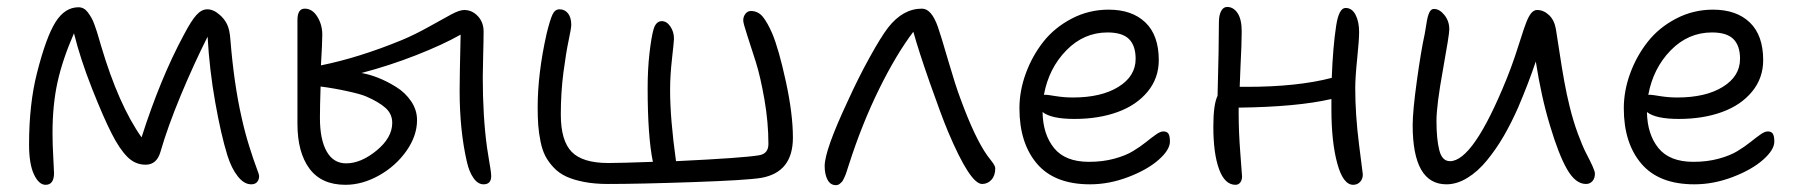

<svg xmlns="http://www.w3.org/2000/svg" viewBox="-20 -523 5207 555"><path d="M111.8 11.2Q92.3 11.2 78.1 -19Q64 -49.3 64 -105Q64 -222.2 86.9 -312Q113.3 -416 140.4 -459Q167.5 -502 207 -502Q214.8 -502 221.7 -498.3Q228.5 -494.6 234.1 -487.1Q239.7 -479.5 244.1 -471.9Q248.5 -464.4 252.9 -452.1Q257.3 -439.9 260 -431.6Q262.7 -423.3 266.4 -410.2Q270 -397 272 -391.1Q322.8 -219.7 389.2 -126Q443.8 -296.9 511.2 -421.9Q533.2 -463.9 548.1 -480Q563 -496.1 579.1 -496.1Q597.2 -496.1 615.2 -480Q628.4 -468.8 636.2 -453.1Q644 -437.5 646 -408.2Q656.2 -281.2 678.2 -184.1Q688 -139.6 700.7 -99.4Q713.4 -59.1 721.2 -38.8Q729 -18.6 729 -14.2Q729 -3.4 723.1 3.2Q717.3 9.8 706.1 9.8Q685.5 9.8 667.2 -13.4Q648.9 -36.6 637.2 -74.2Q618.7 -133.8 602.1 -227.5Q585.4 -321.3 580.1 -417Q540 -337.4 502.4 -247.1Q464.8 -156.7 443.8 -84Q433.1 -46.9 400.9 -46.9Q370.6 -46.9 347.9 -69.8Q325.2 -92.8 303.2 -136.2Q279.8 -181.6 246.1 -266.8Q212.4 -352.1 193.8 -426.8Q160.6 -350.6 146.2 -285.2Q131.8 -219.7 131.8 -138.2Q131.8 -107.4 134 -68.1Q136.2 -28.8 136.2 -22.9Q136.2 11.2 111.8 11.2Z M978.5 11.2Q909.2 11.2 874.5 -35.6Q839.8 -82.5 839.8 -165V-464.8Q839.8 -498 860.8 -498Q882.8 -498 897.2 -474.9Q911.6 -451.7 911.6 -422.9Q911.6 -398.4 907.7 -334Q1018.1 -356.4 1141.6 -407.2Q1179.2 -422.9 1219.7 -445.6Q1260.3 -468.3 1284.2 -481.2Q1308.1 -494.1 1321.8 -494.1Q1344.7 -494.1 1361.3 -476.3Q1377.9 -458.5 1377.9 -432.1Q1377.9 -407.2 1376.7 -364.3Q1375.5 -321.3 1375.5 -300.8Q1375.5 -186 1387.7 -97.2Q1389.2 -87.4 1392.3 -68.1Q1395.5 -48.8 1397.7 -34.9Q1399.9 -21 1399.9 -14.2Q1399.9 9.8 1377.9 9.8Q1361.3 9.8 1348.6 -8.5Q1335.9 -26.9 1329.6 -55.2Q1308.6 -146 1308.6 -261.2Q1308.6 -299.8 1311.5 -422.9Q1260.7 -394 1182.9 -363.5Q1105 -333 1024.9 -312Q1047.9 -308.1 1073.2 -298.1Q1098.6 -288.1 1125 -271.7Q1151.4 -255.4 1168.5 -230.2Q1185.5 -205.1 1185.5 -175.8Q1185.5 -130.4 1154.8 -86.7Q1124 -43 1075.7 -15.9Q1027.3 11.2 978.5 11.2ZM904.8 -182.1Q904.8 -119.6 924.3 -85.2Q943.8 -50.8 980.5 -50.8Q1023.4 -50.8 1068.6 -87.9Q1113.8 -125 1113.8 -168Q1113.8 -193.8 1094.2 -211.2Q1074.7 -228.5 1038.6 -244.1Q1024.4 -250.5 984.6 -259.3Q944.8 -268.1 906.7 -272.9Q904.8 -215.3 904.8 -182.1Z M1737.3 8.8Q1698.7 8.8 1668.5 2.9Q1638.2 -2.9 1616.9 -12.7Q1595.7 -22.5 1580.6 -38.6Q1565.4 -54.7 1556.4 -72Q1547.4 -89.4 1542.5 -113.8Q1537.6 -138.2 1535.9 -160.4Q1534.2 -182.6 1534.2 -212.9Q1534.2 -310.5 1560.1 -425.8Q1569.8 -465.3 1576.9 -480.7Q1584 -496.1 1597.2 -496.1Q1612.8 -496.1 1622.1 -484.1Q1631.3 -472.2 1631.3 -451.2Q1631.3 -441.9 1623.8 -406.5Q1616.2 -371.1 1608.6 -313.2Q1601.1 -255.4 1601.1 -191.9Q1601.1 -116.2 1632.6 -84Q1664.1 -51.8 1738.3 -51.8Q1773.9 -51.8 1867.2 -55.2Q1852.1 -129.4 1852.1 -268.1Q1852.1 -322.3 1857.4 -369.1Q1862.8 -416 1869.1 -438Q1876 -461.9 1893.1 -461.9Q1907.2 -461.9 1917.7 -446.5Q1928.2 -431.2 1928.2 -411.1Q1928.2 -403.8 1922.6 -354.2Q1917 -304.7 1917 -263.2Q1917 -179.2 1934.1 -57.1Q2128.9 -66.4 2174.3 -74.2Q2201.2 -78.6 2201.2 -106.9Q2201.2 -169.4 2189.7 -235.4Q2178.2 -301.3 2164.8 -343.8Q2151.4 -386.2 2139.9 -421.1Q2128.4 -456.1 2128.4 -463.9Q2128.4 -475.1 2134.8 -483.2Q2141.1 -491.2 2150.4 -491.2Q2171.4 -491.2 2185.1 -474.4Q2198.7 -457.5 2212.4 -425.8Q2231.4 -380.4 2251.7 -287.1Q2272 -193.8 2272 -125Q2272 -24.9 2180.2 -8.8Q2138.7 -2 1983.4 3.4Q1828.1 8.8 1737.3 8.8Z M2396 12.2Q2380.4 12.2 2372.1 -3.4Q2363.8 -19 2363.8 -43Q2363.8 -88.4 2430.2 -230Q2460 -295.9 2493.4 -356.4Q2526.9 -417 2546.9 -442.9Q2589.8 -498 2645 -498Q2672.4 -498 2690.9 -445.8Q2699.7 -420.9 2720.9 -347.9Q2742.2 -274.9 2755.9 -238.8Q2797.4 -125 2834 -73.2Q2837.4 -68.8 2843 -61.5Q2848.6 -54.2 2850.8 -51Q2853 -47.9 2855 -43.7Q2856.9 -39.6 2856.9 -36.1Q2856.9 -15.6 2845.9 -3.4Q2835 8.8 2818.8 8.8Q2784.2 8.8 2720.2 -143.1Q2700.7 -189.9 2668.5 -281.7Q2636.2 -373.5 2620.1 -431.2Q2570.8 -366.2 2521.2 -265.6Q2471.7 -165 2434.1 -47.9Q2433.1 -44.9 2430.9 -38.1Q2428.7 -31.2 2427.7 -28.1Q2426.8 -24.9 2424.6 -19Q2422.4 -13.2 2420.9 -10.3Q2419.4 -7.3 2417.2 -2.9Q2415 1.5 2412.8 3.4Q2410.6 5.4 2408 7.8Q2405.3 10.3 2402.3 11.2Q2399.4 12.2 2396 12.2Z M3130.9 9.8Q3028.3 9.8 2977.5 -49.8Q2926.8 -109.4 2926.8 -210Q2926.8 -260.3 2945.1 -310.5Q2963.4 -360.8 2995.8 -402.1Q3028.3 -443.4 3077.9 -469.2Q3127.4 -495.1 3184.6 -495.1Q3252.4 -495.1 3291 -458Q3329.6 -420.9 3329.6 -349.1Q3329.6 -297.4 3297.6 -258.3Q3265.6 -219.2 3210.7 -199.2Q3155.8 -179.2 3085.9 -179.2Q3018.6 -179.2 2993.7 -199.2Q2994.6 -134.8 3026.9 -95Q3059.1 -55.2 3127.9 -55.2Q3167.5 -55.2 3200.7 -64.2Q3233.9 -73.2 3255.1 -86.2Q3276.4 -99.1 3292.5 -112.1Q3308.6 -125 3321.3 -134Q3334 -143.1 3342.8 -143.1Q3353.5 -143.1 3357.7 -136.2Q3361.8 -129.4 3361.8 -113.8Q3361.8 -89.8 3329.1 -61Q3296.4 -32.2 3241.2 -11.2Q3186 9.8 3130.9 9.8ZM3003.9 -249Q3007.8 -249 3032 -245.1Q3056.2 -241.2 3081.5 -241.2Q3163.6 -241.2 3213.1 -272Q3262.7 -302.7 3262.7 -353Q3262.7 -391.1 3243.4 -410.2Q3224.1 -429.2 3181.6 -429.2Q3112.8 -429.2 3062.3 -377.4Q3011.7 -325.7 2997.6 -249Z M3551.3 11.2Q3520.5 11.2 3503.9 -33.9Q3487.3 -79.1 3487.3 -157.2Q3487.3 -221.2 3499.5 -246.1Q3503.4 -387.7 3503.4 -458Q3503.4 -479 3509.8 -491Q3516.1 -502.9 3527.3 -502.9Q3545.4 -502.9 3557.4 -485.1Q3569.3 -467.3 3569.3 -432.1Q3569.3 -415.5 3568.4 -389.2Q3567.4 -362.8 3565.7 -327.9Q3564 -293 3563.5 -272H3584.5Q3730 -272 3829.6 -297.9Q3833 -388.2 3842.3 -448.2Q3850.1 -500 3869.6 -500Q3888.2 -500 3898.4 -480.2Q3908.7 -460.4 3908.7 -430.2Q3908.7 -407.7 3903.1 -353.3Q3897.5 -298.8 3897.5 -268.1Q3897.5 -191.9 3908.4 -105.7Q3919.4 -19.5 3919.4 -19Q3919.4 -5.4 3911.4 2.9Q3903.3 11.2 3891.6 11.2Q3862.3 11.2 3845.5 -50.8Q3828.6 -112.8 3828.6 -208V-236.8Q3729.5 -213.9 3560.5 -211.9V-192.9Q3560.5 -141.6 3565.4 -79.1Q3570.3 -16.6 3570.3 -13.2Q3570.3 -2.4 3565.2 4.4Q3560.1 11.2 3551.3 11.2Z M4161.1 9.8Q4063.5 9.8 4063.5 -161.1Q4063.5 -202.1 4075.7 -290Q4087.9 -377.9 4098.1 -423.8Q4099.1 -429.7 4100.6 -438.2Q4102.1 -446.8 4102.8 -451.7Q4103.5 -456.5 4104.7 -463.1Q4106 -469.7 4106.9 -473.4Q4107.9 -477.1 4109.4 -481.4Q4110.8 -485.8 4112.3 -488.3Q4113.8 -490.7 4115.7 -492.9Q4117.7 -495.1 4120.1 -496.1Q4122.6 -497.1 4125.5 -497.1Q4141.1 -497.1 4155.3 -479.5Q4169.4 -461.9 4169.4 -438Q4169.4 -423.3 4150.9 -320.8Q4132.3 -218.3 4132.3 -173.8Q4132.3 -121.1 4140.4 -89.1Q4148.4 -57.1 4171.4 -57.1Q4238.8 -57.1 4335.4 -295.9Q4347.7 -326.2 4359.4 -360.8Q4371.1 -395.5 4377.7 -417Q4384.3 -438.5 4391.6 -457.5Q4398.9 -476.6 4406.5 -485.4Q4414.1 -494.1 4423.3 -494.1Q4441.9 -494.1 4457.5 -479.5Q4473.1 -464.8 4477.5 -439Q4479.5 -427.2 4487.1 -377.2Q4494.6 -327.1 4501.7 -288.1Q4508.8 -249 4517.1 -215.8Q4527.3 -173.8 4541 -136.7Q4554.7 -99.6 4565.2 -79.6Q4575.7 -59.6 4583 -43.7Q4590.3 -27.8 4590.3 -21Q4590.3 -7.3 4583 0.7Q4575.7 8.8 4564.5 8.8Q4534.2 8.8 4509.8 -33.7Q4485.4 -76.2 4460.4 -160.2Q4435.5 -241.7 4419.4 -345.2Q4398.4 -282.7 4368.2 -211.9Q4348.6 -167.5 4326.7 -129.6Q4304.7 -91.8 4278.3 -59.6Q4252 -27.3 4221.7 -8.8Q4191.4 9.8 4161.1 9.8Z M4877.9 9.8Q4775.4 9.8 4724.6 -49.8Q4673.8 -109.4 4673.8 -210Q4673.8 -260.3 4692.1 -310.5Q4710.4 -360.8 4742.9 -402.1Q4775.4 -443.4 4825 -469.2Q4874.5 -495.1 4931.6 -495.1Q4999.5 -495.1 5038.1 -458Q5076.7 -420.9 5076.7 -349.1Q5076.7 -297.4 5044.7 -258.3Q5012.7 -219.2 4957.8 -199.2Q4902.8 -179.2 4833 -179.2Q4765.6 -179.2 4740.7 -199.2Q4741.7 -134.8 4773.9 -95Q4806.2 -55.2 4875 -55.2Q4914.6 -55.2 4947.8 -64.2Q4981 -73.2 5002.2 -86.2Q5023.4 -99.1 5039.6 -112.1Q5055.7 -125 5068.4 -134Q5081.1 -143.1 5089.8 -143.1Q5100.6 -143.1 5104.7 -136.2Q5108.9 -129.4 5108.9 -113.8Q5108.9 -89.8 5076.2 -61Q5043.5 -32.2 4988.3 -11.2Q4933.1 9.8 4877.9 9.8ZM4751 -249Q4754.9 -249 4779.1 -245.1Q4803.2 -241.2 4828.6 -241.2Q4910.6 -241.2 4960.2 -272Q5009.8 -302.7 5009.8 -353Q5009.8 -391.1 4990.5 -410.2Q4971.2 -429.2 4928.7 -429.2Q4859.9 -429.2 4809.3 -377.4Q4758.8 -325.7 4744.6 -249Z"/></svg>

Font: Shantell Sans Normal
Style: Regular
Weight: 300
Designer: Stephen Nixon, Anya Danilova, Shantell Martin
Foundry: Arrow Type
Version: Version 1.006;[559af2be0]